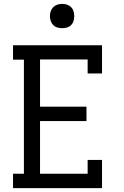

<svg xmlns="http://www.w3.org/2000/svg" viewBox="-20 -968 640 988"><path d="M47 0V-74H103V-661H47V-735H505V-590H431V-662H186V-419H425V-345H186V-74H431V-145H505V0ZM300 -823Q287 -823 275 -826.5Q263 -830 254 -839Q245 -848 241 -860Q237 -872 237 -885Q237 -898 241 -910Q245 -922 254 -931Q263 -940 275 -944Q287 -948 300 -948Q313 -948 325 -944Q337 -940 346 -931Q355 -922 358.5 -910Q362 -898 362 -885Q362 -872 358.5 -860Q355 -848 346 -839Q337 -830 325 -826.5Q313 -823 300 -823Z"/></svg>

Font: Iosevka Etoile
Style: Regular
Weight: 400
Designer: Belleve Invis
Foundry: Belleve Invis
Version: Version 33.2.4